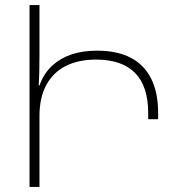

<svg xmlns="http://www.w3.org/2000/svg" viewBox="-20 -734 701 754"><path d="M96 -714H135V-525Q135 -494 134.5 -464Q134 -434 132 -399H135V0H96ZM120 -201V-308Q123 -420 186.5 -477.5Q250 -535 361 -535Q440 -535 493 -507.5Q546 -480 573.5 -425.5Q601 -371 601 -290V-266H562V-289Q562 -395 510.5 -447.5Q459 -500 357 -500Q288 -500 238.5 -475Q189 -450 162 -400.5Q135 -351 135 -278V-201Z"/></svg>

Font: Noto Sans Armenian ExtraLight
Style: Regular
Weight: 250
Designer: Monotype Design Team
Foundry: Monotype Imaging Inc.
Version: Version 2.007